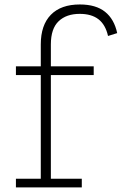

<svg xmlns="http://www.w3.org/2000/svg" viewBox="-20 -818 532 838"><path d="M49.5 0V-38H158V-490.5H49.5V-528.5H158V-624Q158 -708.5 202 -753.5Q246 -798.5 328.5 -798.5Q398.5 -798.5 438.5 -766.5Q478.5 -734.5 491.5 -673.5L451.5 -661Q440.5 -710 410 -733.8Q379.5 -757.5 328 -757.5Q269.5 -757.5 235.8 -725.2Q202 -693 202 -624V-528.5H389V-490.5H202V-38H337V0Z"/></svg>

Font: Hepta Slab ExtraLight Light
Style: Regular
Weight: 300
Version: Version 1.100